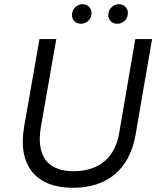

<svg xmlns="http://www.w3.org/2000/svg" viewBox="-20 -886 758 914"><path d="M327 8C488 8 596 -77 625 -243L704 -700H624L547 -250C527 -136 452 -71 330 -71C204 -71 151 -146 175 -284L248 -700H168L95 -284C63 -99 150 8 327 8ZM361 -773C387 -771 411 -789 415 -815C420 -841 403 -864 377 -866C351 -868 328 -849 323 -823C319 -797 335 -775 361 -773ZM534 -773C560 -771 584 -789 588 -815C593 -841 576 -864 550 -866C524 -868 501 -849 496 -823C492 -797 508 -775 534 -773Z"/></svg>

Font: Fixel Display
Style: Italic
Weight: 400
Italic angle: -10°
Designer: AlfaBravo + MacPaw
Foundry: Kyrylo Tkachov, Marchela Mozhyna, Serhii Makarenko, Maria Weinstein, Zakhar Kryvoshyya
Version: Version 1.210;Glyphs 3.2 (3217)